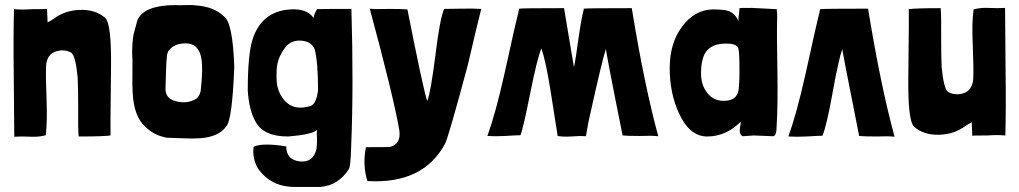

<svg xmlns="http://www.w3.org/2000/svg" viewBox="-20 -534 4002 754"><path d="M192 -461Q235 -493 292 -495Q353 -498 393 -464Q418 -441 416 -271Q413 -11 414 -2Q387 2 289 2Q286 -28 287 -110Q287 -194 285 -230Q277 -314 260 -327Q259 -328 258 -328Q256 -329 256 -329Q231 -341 202 -333Q164 -322 161 -275Q159 -237 163 -140Q166 -55 160 -7V-3Q134 4 105 3Q61 1 36 3L34 -243Q32 -394 35 -498Q70 -495 105 -498Q165 -498 165 -499Q164 -509 167 -446Q187 -457 192 -461Z M520 -456Q547 -514 670 -514Q683 -513 709 -514Q734 -515 748 -513Q820 -508 859 -470Q894 -447 900 -272Q892 -61 868 -37Q839 4 764 9Q739 11 698 9L636 7Q585 -2 550 -37Q505 -77 501 -172Q499 -197 500 -252Q501 -302 499 -325Q499 -366 504 -397ZM636 -318Q633 -294 632 -255Q631 -205 630 -188Q628 -146 673 -136Q713 -126 745 -143Q762 -151 768 -176Q778 -266 771 -302Q760 -379 679 -360Q658 -354 645 -338Q639 -333 636 -318Z M1066 -228Q1066 -177 1096 -141Q1133 -97 1200 -118Q1222 -126 1229 -179Q1229 -289 1216 -340Q1204 -370 1167 -374Q1133 -378 1108 -357Q1075 -319 1068 -276Q1066 -267 1066 -237ZM1136 200Q1043 200 992 126Q970 86 976 42Q1014 26 1104 41Q1104 94 1158 100Q1211 105 1223 50Q1226 17 1225 11Q1223 -6 1225 -24Q1209 -6 1111 2Q1011 2 981 -61Q958 -104 953 -178Q953 -321 972 -380Q1008 -490 1120 -497Q1196 -502 1219 -450Q1202 -458 1225 -498Q1234 -499 1360 -499Q1369 -198 1359 43Q1357 119 1350 130Q1309 194 1239 200Z M1658 -137Q1672 -175 1690 -318Q1707 -458 1724 -499L1793 -500Q1837 -501 1870 -499Q1855 -442 1817 -278Q1741 5 1728 30Q1642 190 1423 177Q1403 116 1417 44Q1509 44 1511 43Q1556 33 1548 -24Q1524 -160 1432 -500Q1456 -497 1508 -499Q1558 -499 1580 -497Q1643 -178 1658 -137Z M2360 -344Q2346 -304 2294 -69Q2293 -69 2281 1Q2257 -1 2222 2Q2191 4 2170 0Q2168 -10 2142 -178Q2123 -296 2106 -344Q2089 -302 2062 -167Q2035 -31 2024 -3Q2012 -3 1963 0Q1925 2 1894 0Q1926 -88 1961 -244Q2007 -454 2019 -500Q2032 -502 2195 -502L2234 -270Q2241 -302 2252 -385Q2263 -461 2273 -500Q2286 -502 2461 -502Q2510 -201 2565 1Q2541 -2 2493 0Q2446 0 2425 -2Q2352 -365 2360 -344Z M3032 -474V-464Q3030 -406 3033 -252Q3035 -119 3030 -40Q3030 -1 3017 1L2940 -2L2897 1Q2885 -3 2885 -21Q2885 -29 2887 -39Q2889 -50 2889 -56Q2831 2 2757 2Q2687 2 2645 -92Q2610 -170 2610 -266Q2610 -365 2659 -430Q2707 -495 2778 -497Q2823 -497 2840 -491Q2867 -482 2880 -451Q2879 -463 2882 -478Q2884 -496 2884 -502Q2884 -503 2932 -503Q3002 -500 3030 -498Q3032 -482 3032 -474ZM2733 -246Q2733 -200 2757 -170Q2781 -138 2822 -138Q2867 -138 2878 -170Q2884 -188 2884 -259Q2884 -333 2879 -346Q2871 -363 2832 -363Q2753 -363 2739 -299Q2733 -279 2733 -246Z M3288 -342Q3274 -304 3250 -172Q3227 -43 3210 -1Q3196 -1 3147 2Q3108 4 3076 2Q3108 -86 3143 -242Q3189 -452 3201 -498Q3214 -500 3389 -500Q3438 -199 3493 3Q3469 0 3422 2Q3375 2 3354 0Q3283 -356 3288 -342Z M3771 -39Q3728 -7 3671 -5Q3610 -2 3570 -36Q3545 -59 3547 -230Q3550 -489 3549 -498Q3576 -502 3674 -502Q3677 -472 3676 -390Q3676 -306 3678 -270Q3686 -186 3703 -173Q3704 -173 3705 -172Q3707 -172 3707 -171Q3732 -159 3761 -167Q3799 -178 3802 -225Q3804 -261 3800 -361Q3796 -444 3803 -493V-497Q3829 -504 3858 -503Q3902 -501 3927 -503L3929 -257Q3931 -106 3928 -2Q3893 -5 3858 -2Q3798 -2 3798 -1Q3799 9 3796 -54Q3776 -43 3771 -39Z"/></svg>

Font: Londrina Solid
Style: Regular
Weight: 400
Designer: Marcelo Magalhaes
Foundry: Marcelo Magalh„es
Version: Version 1.001 2011